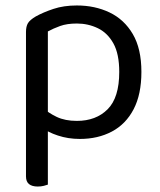

<svg xmlns="http://www.w3.org/2000/svg" viewBox="-20 -495 586 702"><path d="M272 13Q338 13 389 -14Q440 -41 468.5 -95.5Q497 -150 497 -232Q497 -317 465.5 -370.5Q434 -424 380.5 -449.5Q327 -475 261 -475Q213 -475 175.5 -462.5Q138 -450 111 -435Q89 -422 82 -410Q75 -398 75 -378V-48H155V-380Q175 -391 200 -400Q225 -409 261 -409Q302 -409 337.5 -392Q373 -375 394.5 -336.5Q416 -298 416 -232Q416 -138 373.5 -95.5Q331 -53 261 -53Q218 -53 187.5 -67.5Q157 -82 137 -101V-27Q154 -12 191.5 0.5Q229 13 272 13ZM155 -75 75 -77V150Q75 169 86 178Q97 187 118 187Q130 187 140 184.5Q150 182 155 180Z"/></svg>

Font: Baloo Tamma 2
Style: Regular
Weight: 400
Designer: Divya Kowshik, Shuchita Grover and Ek Type
Foundry: Ek Type
Version: Version 1.700